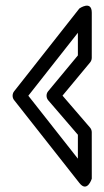

<svg xmlns="http://www.w3.org/2000/svg" viewBox="-20 -775 376 692"><path d="M260.7 -203.1 82.1 -430 260.7 -656.9 260.7 -575.3 153.4 -446C145.4 -436.4 146.4 -422.1 153.7 -413.7L260.7 -289.3ZM266.1 -115.5C294.8 -79 310.8 -131 310.8 -131L310.7 -298.6C310.7 -304.3 308.6 -310.4 304.7 -314.9L205.3 -430.3L305 -550.3C308.4 -554.5 310.7 -560.5 310.7 -566.3L310.8 -729C310.8 -775.5 266.1 -744.5 266.1 -744.5L30.6 -445.5C24.2 -437.3 23.3 -423.8 30.6 -414.5Z"/></svg>

Font: Stormning Aesir
Style: Light
Weight: 400
Designer: Robert Jablonski, Mew Too
Foundry: Cannot Into Space Fonts
Version: Version 0.90